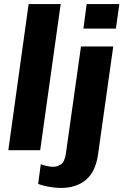

<svg xmlns="http://www.w3.org/2000/svg" viewBox="-20 -740 609 946"><path d="M21 0 121 -720H279L178 0ZM280 186Q264 186 243 183.5Q222 181 202 176.5Q182 172 168 166L181 69Q192 74 211 78Q230 82 241 82Q261 82 280 70Q299 58 305 14L379 -511H538L463 21Q451 106 403.5 146Q356 186 280 186ZM391 -599 407 -720H568L551 -599Z"/></svg>

Font: Chivo Medium
Style: Bold Italic
Weight: 700
Italic angle: -8.05°
Version: Version 2.002